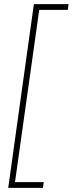

<svg xmlns="http://www.w3.org/2000/svg" viewBox="-20 -766 378 935"><path d="M20 149H189L193 121H53L171 -718H310L314 -746H145Z"/></svg>

Font: Josefin Slab Thin Light
Style: Italic
Weight: 300
Italic angle: -12°
Version: Version 2.000